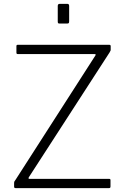

<svg xmlns="http://www.w3.org/2000/svg" viewBox="-20 -974 647 994"><path d="M62 0Q58 0 55.5 -1.5Q53 -3 53 -8V-25Q53 -31 54.5 -34.5Q56 -38 61 -44L474 -687Q478 -694 470 -694H73Q68 -694 66.5 -696Q65 -698 65 -702V-735Q65 -742 71 -742H546Q553 -742 553 -735V-716Q553 -712 551 -709.5Q549 -707 547 -702L129 -56Q127 -52 128 -50Q129 -48 132 -48H545Q552 -48 552 -42V-8Q552 -5 550.5 -2.5Q549 0 544 0H62ZM338 -943V-865Q338 -857 336 -854.5Q334 -852 325 -852H291Q283 -852 281 -854Q279 -856 279 -863V-943Q279 -954 289 -954H329Q338 -954 338 -943Z"/></svg>

Font: Libre Franklin ExtraLight
Style: Regular
Weight: 250
Designer: Pablo Impallari, Rodrigo Fuenzalida, Nhung Nguyen
Foundry: Impallari Type
Version: Version 3.000